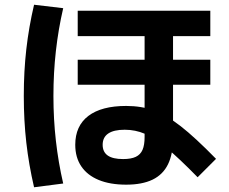

<svg xmlns="http://www.w3.org/2000/svg" viewBox="-20 -763 978 819"><path d="M301 -145.4Q301 -226 357 -268.6Q413 -311.1 518.1 -311.1Q583.3 -311.1 636.4 -291.8Q689.6 -272.4 750.8 -224.7Q812 -177 901.5 -85.4L823 -6.9Q742.8 -88.8 690.8 -131.8Q638.7 -174.8 598.1 -192.2Q557.5 -209.6 511.9 -209.6Q465.4 -209.6 441.6 -193.4Q417.9 -177.2 417.9 -145.4Q417.9 -114.8 439.6 -99.6Q461.3 -84.5 505.1 -84.5Q539.1 -84.5 559.2 -94Q579.2 -103.6 588 -123.9Q596.8 -144.3 596.8 -178.7V-608.9H311.5V-717.3H877.1V-608.9H718.1V-173Q718.1 -106.3 696.7 -62.3Q675.3 -18.4 631 3.2Q586.6 24.7 518.1 24.7Q449.7 24.7 401.1 4.7Q352.4 -15.4 326.7 -53.5Q301 -91.6 301 -145.4ZM311.5 -508.2H877.1V-401.5H311.5ZM81.5 -353.5Q81.5 -458.6 92.2 -552.8Q102.9 -647.1 125.3 -742.8L249.6 -728.1Q228.8 -638.3 218.4 -545.5Q207.9 -452.7 207.9 -353.5Q207.9 -254.9 218.4 -162.6Q228.8 -70.3 249.6 19.8L125.3 35.8Q102.9 -60.5 92.2 -154.7Q81.5 -249 81.5 -353.5Z"/></svg>

Font: WEMIX Pretendard Variable
Style: Regular
Weight: 400
Designer: Base glyphs from Inter by Rasmus Andersson; Hangeul glyphs from Noto Sans CJK(Source Han Sans) by Jang Soo-young and Kan
Foundry: Kil Hyung-jin
Version: Version 1.000;Glyphs 3.2 (3208)